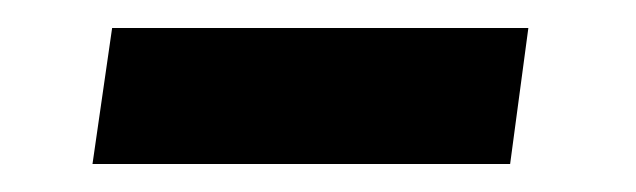

<svg xmlns="http://www.w3.org/2000/svg" viewBox="-20 -323 454 137"><path d="M344 -206H46L60 -303H357Z"/></svg>

Font: Exo 2.0
Style: Bold Italic
Weight: 700
Italic angle: -8°
Designer: Natanael Gama
Version: Version 1.001;PS 001.001;hotconv 1.0.70;makeotf.lib2.5.58329